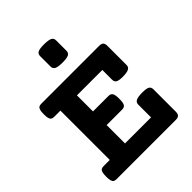

<svg xmlns="http://www.w3.org/2000/svg" viewBox="-222 -921 1044 1044"><g transform="rotate(-45 300.0 -398.5)"><path d="M360.8 -766.6V-686.5Q360.8 -669.9 347.9 -662.8Q335 -655.8 300.8 -655.8Q266.6 -655.8 252.7 -662.8Q238.8 -669.9 238.8 -686.5V-766.6Q238.8 -783.7 251.5 -790.5Q264.2 -797.4 298.3 -797.4Q333 -797.4 346.9 -790.3Q360.8 -783.2 360.8 -766.6ZM537.1 -547.9V-400.4Q537.1 -383.8 522.9 -376.7Q508.8 -369.6 477.5 -369.6Q447.3 -369.6 436 -376.5Q424.8 -383.3 424.8 -400.4V-474.6H229.5V-351.1H348.6Q365.7 -351.1 372.6 -339.8Q379.4 -328.6 379.4 -298.3Q379.4 -268.1 372.6 -257.1Q365.7 -246.1 348.6 -246.1H229.5V-105H429.7V-203.6Q429.7 -220.2 444.1 -227.3Q458.5 -234.4 491.2 -234.4Q523.4 -234.4 535.2 -227.5Q546.9 -220.7 546.9 -203.6V-31.7Q546.9 -15.1 539.6 -7.6Q532.2 0 515.1 0H60.1Q48.3 0 42 -3.9Q35.6 -7.8 32.5 -18.6Q29.3 -29.3 29.3 -49.8Q29.3 -70.3 32.5 -81.1Q35.6 -91.8 42 -95.9Q48.3 -100.1 60.1 -100.1H107.4V-479.5H60.1Q48.3 -479.5 42 -483.4Q35.6 -487.3 32.5 -498Q29.3 -508.8 29.3 -529.3Q29.3 -549.8 32.5 -560.5Q35.6 -571.3 42 -575.4Q48.3 -579.6 60.1 -579.6H505.4Q522.5 -579.6 529.8 -572.3Q537.1 -564.9 537.1 -547.9Z"/></g></svg>

Font: Courier Prime
Style: Bold
Weight: 700
Designer: Alan Dague-Greene, Quote-Unquote Apps
Foundry: Quote-Unquote Apps
Version: Version 3.018